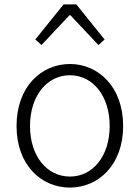

<svg xmlns="http://www.w3.org/2000/svg" viewBox="-20 -837 634 870"><path d="M297 13C425 13 538 -89 538 -266C538 -444 425 -547 297 -547C167 -547 55 -444 55 -266C55 -89 167 13 297 13ZM297 -37C192 -37 116 -130 116 -266C116 -402 192 -496 297 -496C401 -496 477 -402 477 -266C477 -130 401 -37 297 -37ZM140 -658 168 -633 295 -768H299L426 -633L454 -658L326 -817H268Z"/></svg>

Font: Noto Sans T Chinese Light
Style: Regular
Weight: 300
Designer: Ryoko NISHIZUKA (kana & ideographs); Paul D. Hunt (Latin, Greek & Cyrillic); Wenlong ZHANG (bopomofo); Sandoll Communica
Foundry: Adobe Systems Incorporated
Version: Version 1.000;PS 1;hotconv 1.0.78;makeotf.lib2.5.61930